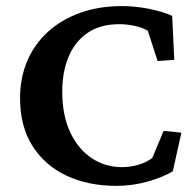

<svg xmlns="http://www.w3.org/2000/svg" viewBox="-20 -602 640 631"><path d="M362.3 8.8Q270.5 8.8 199.2 -24.4Q127.9 -57.6 86.9 -122.1Q45.9 -186.5 45.9 -279.3Q45.9 -346.7 69.8 -402.3Q93.8 -458 138.2 -498Q182.6 -538.1 244.1 -560.1Q305.7 -582 380.9 -582Q423.8 -582 468.8 -573.2Q513.7 -564.5 545.9 -549.8L552.7 -405.3L498 -401.4L465.8 -501Q447.3 -511.7 422.4 -517.1Q397.5 -522.5 372.1 -522.5Q309.6 -522.5 268.1 -494.1Q226.6 -465.8 205.6 -416Q184.6 -366.2 184.6 -300.8Q184.6 -222.7 210.9 -167Q237.3 -111.3 281.7 -82Q326.2 -52.7 380.9 -52.7Q407.2 -52.7 434.6 -60.5Q461.9 -68.4 480.5 -83L517.6 -171.9L576.2 -166L547.9 -39.1Q517.6 -20.5 467.3 -5.9Q417 8.8 362.3 8.8Z"/></svg>

Font: Crimson Pro SemiBold
Style: Regular
Weight: 600
Designer: Jacques Le Bailly
Foundry: Baron von Fonthausen
Version: Version 1.003